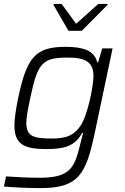

<svg xmlns="http://www.w3.org/2000/svg" viewBox="-21 -758 640 984"><path d="M253 -733 330 -600H398L530 -733L531 -738H483L369 -636L295 -738H254ZM187 206C381 206 419 135 463 -69L556 -510H503L482 -439H477C463 -499 405 -518 315 -518C161 -518 116 -465 72 -255C60 -196 53 -150 53 -115C53 -20 100 6 217 6C307 6 363 -8 400 -77H405L390 -18C360 107 336 153 179 153C129 153 61 150 10 146L-1 198C42 202 121 206 187 206ZM244 -48C149 -48 114 -60 114 -128C114 -157 122 -199 134 -255C172 -438 197 -463 329 -463C420 -463 458 -437 458 -368C458 -317 428 -164 390 -111C359 -67 324 -48 244 -48Z"/></svg>

Font: Saira UNSAM Light Italic
Style: Regular
Weight: 300
Italic angle: -12°
Designer: Hector Gatti with collaboration of the Omnibus-Type team
Foundry: Omnibus-Type
Version: Version 0.072;PS 000.072;hotconv 1.0.88;makeotf.lib2.5.64775